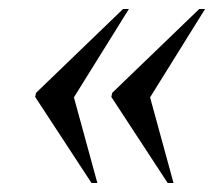

<svg xmlns="http://www.w3.org/2000/svg" viewBox="-20 -483 496 426"><path d="M352 -77H365L313 -267L435 -463H422L229 -277L227 -268ZM183 -77H196L144 -267L266 -463H253L60 -277L58 -268Z"/></svg>

Font: Noto Serif Display Condensed Medium
Style: Italic
Weight: 500
Width: 3
Italic angle: -12°
Designer: Monotype Design Team
Foundry: Monotype Imaging Inc.
Version: Version 2.009